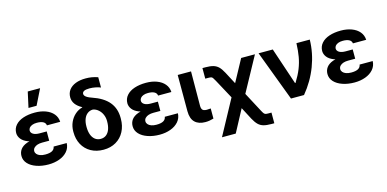

<svg xmlns="http://www.w3.org/2000/svg" viewBox="-85 -1259 3942 1955"><g transform="rotate(-15 1886.5 -282.0)"><path d="M348.2 -278V-222.4H273.6Q246.2 -222.4 223.9 -215.4Q201.5 -208.3 187.5 -193.8Q173.4 -179.4 173.4 -158.4Q173.4 -141.7 185.4 -127.6Q197.4 -113.4 220 -105.1Q242.6 -96.8 273.9 -96.8Q322.7 -96.8 347.5 -111.1Q372.4 -125.4 376.1 -153.2H514.3Q512.3 -102.2 480.2 -65.3Q448.1 -28.5 395.8 -9.4Q343.5 9.8 281 9.8Q211.8 9.8 155.5 -9.5Q99.3 -28.7 67.1 -63.7Q34.8 -98.6 34.8 -144.7Q34.8 -183.8 56.9 -213.7Q78.9 -243.5 125.6 -260.8Q172.2 -278 243.3 -278ZM43.5 -384.2Q44 -432.5 74.3 -467.1Q104.6 -501.7 157.7 -519.4Q210.8 -537.1 280.2 -537.1Q342.9 -537.1 393.5 -518.2Q444.1 -499.3 474 -463.8Q503.8 -428.3 506.2 -379.4H366.4Q363.5 -405.5 339.2 -418.5Q314.8 -431.4 273 -431.4Q245 -431.4 224.5 -423.6Q204 -415.8 193.5 -402.8Q183 -389.8 182.5 -373.1Q183 -348.8 207.1 -334.5Q231.2 -320.2 273.6 -320.2H348.2V-257.2H243.3Q177.5 -257.2 132.7 -275.2Q88 -293.1 66 -321.8Q44 -350.4 43.5 -384.2ZM266.9 -763.1H397L316 -599.2H230.8Z M870.4 -739.3Q903.8 -739.3 933.6 -734.2Q963.5 -729.2 997.8 -717.6V-609Q975.2 -618.7 944 -624.8Q912.9 -631 881.2 -631Q843.4 -631 824.2 -621.3Q805.1 -611.6 805.1 -592.3Q805.1 -582.5 812.2 -572.8Q819.4 -563.1 835.9 -553.2Q852.5 -543.3 881 -533.6Q998.3 -494.2 1054.6 -426.4Q1110.9 -358.6 1110.9 -259.3V-249.9Q1110.9 -174.8 1080 -115.7Q1049.1 -56.6 992.5 -23.4Q935.8 9.8 861.1 9.8Q785.4 9.8 728.1 -22.4Q670.9 -54.6 640 -111.9Q609.2 -169.2 609.2 -242.2V-251Q609.2 -302.3 629.1 -346.6Q649 -390.8 684 -421.5Q719.1 -452.2 761.7 -463L760.6 -465.9Q715.7 -490 692.3 -521.8Q668.9 -553.6 668.9 -594.1Q668.9 -637.9 693.3 -670.9Q717.8 -703.8 763.5 -721.6Q809.2 -739.3 870.4 -739.3ZM861.1 -104.4Q896 -104.4 920.3 -124Q944.6 -143.6 956.7 -178.1Q968.9 -212.7 968.9 -257.7V-265.8Q968.9 -299.9 955.3 -331.7Q941.8 -363.4 916.8 -385.5Q891.8 -407.6 861.1 -413.8Q827.1 -413.8 802.1 -394.8Q777 -375.8 764.3 -342.1Q751.6 -308.4 751.6 -265.8V-257.7Q751.6 -213.3 764 -178.4Q776.5 -143.6 801.2 -124Q826 -104.4 861.1 -104.4Z M1520 -278V-222.4H1445.5Q1418.1 -222.4 1395.7 -215.4Q1373.4 -208.3 1359.3 -193.8Q1345.3 -179.4 1345.3 -158.4Q1345.3 -141.7 1357.3 -127.6Q1369.2 -113.4 1391.8 -105.1Q1414.4 -96.8 1445.8 -96.8Q1494.5 -96.8 1519.4 -111.1Q1544.3 -125.4 1548 -153.2H1686.2Q1684.2 -102.2 1652.1 -65.3Q1620 -28.5 1567.7 -9.4Q1515.4 9.8 1452.9 9.8Q1383.6 9.8 1327.4 -9.5Q1271.2 -28.7 1238.9 -63.7Q1206.7 -98.6 1206.7 -144.7Q1206.7 -183.8 1228.7 -213.7Q1250.8 -243.5 1297.5 -260.8Q1344.1 -278 1415.2 -278ZM1215.3 -384.2Q1215.9 -432.5 1246.2 -467.1Q1276.5 -501.7 1329.6 -519.4Q1382.7 -537.1 1452.1 -537.1Q1514.8 -537.1 1565.4 -518.2Q1616 -499.3 1645.8 -463.8Q1675.7 -428.3 1678.1 -379.4H1538.2Q1535.4 -405.5 1511 -418.5Q1486.7 -431.4 1444.9 -431.4Q1416.9 -431.4 1396.4 -423.6Q1375.9 -415.8 1365.4 -402.8Q1354.9 -389.8 1354.3 -373.1Q1354.9 -348.8 1379 -334.5Q1403.1 -320.2 1445.5 -320.2H1520V-257.2H1415.2Q1349.4 -257.2 1304.6 -275.2Q1259.9 -293.1 1237.9 -321.8Q1215.9 -350.4 1215.3 -384.2Z M1925.7 -530.3 1923.6 -164.9Q1924.1 -144.6 1930.4 -132.8Q1936.7 -121 1949 -116.1Q1961.3 -111.3 1980.1 -111.3Q1995.2 -111.3 2013.9 -113.4Q2019.2 -114.2 2021.8 -114.2V-7.4Q2001.8 -1.2 1980.1 2.5Q1958.5 6.3 1934.9 6.3Q1863.9 6.3 1824.9 -31.1Q1785.8 -68.4 1785.3 -147.9V-530.3Z M2301.4 -252.6H2354.4L2510.3 41Q2521.9 63.2 2529.6 72.4Q2537.3 81.5 2546.8 84.2Q2556.3 86.8 2577.3 86.8H2608.3V199.2H2577.3Q2526.9 199.2 2495.3 190.2Q2463.8 181.3 2440.8 159Q2417.8 136.7 2394.6 94.3L2326.8 -35.2L2201.7 199.2H2056.4ZM2077.6 -421.4H2046.6V-532.8H2077.6Q2128 -532.8 2159.9 -523.6Q2191.8 -514.4 2214.8 -492Q2237.8 -469.5 2260.9 -425.9L2328.2 -298.2L2454.2 -530.3H2599.5L2359.5 -91H2297.6L2145.1 -372.6Q2131.7 -397.9 2124.5 -407Q2117.3 -416.1 2108.2 -418.7Q2099 -421.4 2077.6 -421.4Z M2637.7 -530.3H2787.6L2917.9 -141.9H2923.2Q2965.9 -210.6 2989.2 -269.6Q3012.5 -328.6 3023 -388.7Q3033.6 -448.8 3036.8 -530.3H3177.5Q3174.9 -389.4 3123.1 -253Q3071.3 -116.6 2974.7 0H2837.3Z M3573.8 -278V-222.4H3499.2Q3471.8 -222.4 3449.4 -215.4Q3427.1 -208.3 3413 -193.8Q3399 -179.4 3399 -158.4Q3399 -141.7 3411 -127.6Q3422.9 -113.4 3445.5 -105.1Q3468.1 -96.8 3499.5 -96.8Q3548.2 -96.8 3573.1 -111.1Q3598 -125.4 3601.7 -153.2H3739.9Q3737.9 -102.2 3705.8 -65.3Q3673.7 -28.5 3621.4 -9.4Q3569.1 9.8 3506.6 9.8Q3437.4 9.8 3381.1 -9.5Q3324.9 -28.7 3292.6 -63.7Q3260.4 -98.6 3260.4 -144.7Q3260.4 -183.8 3282.5 -213.7Q3304.5 -243.5 3351.2 -260.8Q3397.8 -278 3468.9 -278ZM3269.1 -384.2Q3269.6 -432.5 3299.9 -467.1Q3330.2 -501.7 3383.3 -519.4Q3436.4 -537.1 3505.8 -537.1Q3568.5 -537.1 3619.1 -518.2Q3669.7 -499.3 3699.6 -463.8Q3729.4 -428.3 3731.8 -379.4H3591.9Q3589.1 -405.5 3564.7 -418.5Q3540.4 -431.4 3498.6 -431.4Q3470.6 -431.4 3450.1 -423.6Q3429.6 -415.8 3419.1 -402.8Q3408.6 -389.8 3408.1 -373.1Q3408.6 -348.8 3432.7 -334.5Q3456.8 -320.2 3499.2 -320.2H3573.8V-257.2H3468.9Q3403.1 -257.2 3358.3 -275.2Q3313.6 -293.1 3291.6 -321.8Q3269.6 -350.4 3269.1 -384.2Z"/></g></svg>

Font: WEMIX Pretendard Variable
Style: Regular
Weight: 400
Designer: Base glyphs from Inter by Rasmus Andersson; Hangeul glyphs from Noto Sans CJK(Source Han Sans) by Jang Soo-young and Kan
Foundry: Kil Hyung-jin
Version: Version 1.000;Glyphs 3.2 (3208)